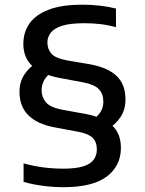

<svg xmlns="http://www.w3.org/2000/svg" viewBox="-20 -768 602 798"><path d="M243.5 10Q202 10 159.5 4.5Q117 -1 78 -12V-89Q122 -77 162.2 -72Q202.5 -67 243.5 -67Q295 -67 325.5 -76.5Q356 -86 369.2 -104Q382.5 -122 382.5 -146.5Q382.5 -178 365 -195.2Q347.5 -212.5 304.5 -220.5L205 -239Q133.5 -253 97.2 -289.5Q61 -326 61 -387Q61 -426.5 80.8 -457.5Q100.5 -488.5 136.5 -510L195.5 -468.5Q173 -452.5 163 -433.5Q153 -414.5 153 -393Q153 -364 170.8 -343Q188.5 -322 235.5 -312.5L335.5 -294.5Q410.5 -280 446.5 -246.2Q482.5 -212.5 482.5 -153.5Q482.5 -78.5 423.8 -34.2Q365 10 243.5 10ZM424.5 -228.5 361.5 -268.5Q387 -284.5 398.2 -303Q409.5 -321.5 409.5 -345Q409.5 -378 390.8 -397.5Q372 -417 324.5 -426L225 -444.5Q150 -459.5 113.5 -494.2Q77 -529 77 -585.5Q77 -633.5 102.2 -670Q127.5 -706.5 181.8 -727.5Q236 -748.5 323 -748.5Q359.5 -748.5 394.8 -744.5Q430 -740.5 462 -732.5V-655Q427 -664.5 395.5 -668Q364 -671.5 330 -671.5Q271 -671.5 237.8 -660.8Q204.5 -650 190.8 -631.8Q177 -613.5 177 -591.5Q177 -564 193.5 -545.2Q210 -526.5 253 -518L355.5 -500.5Q429.5 -486.5 465.5 -451.5Q501.5 -416.5 501.5 -354Q501.5 -312.5 481 -281.5Q460.5 -250.5 424.5 -228.5Z"/></svg>

Font: Encode Sans SemiExpanded Medium
Style: Regular
Weight: 500
Width: 6
Designer: Multiple Designers
Foundry: Impallari Type
Version: Version 3.002